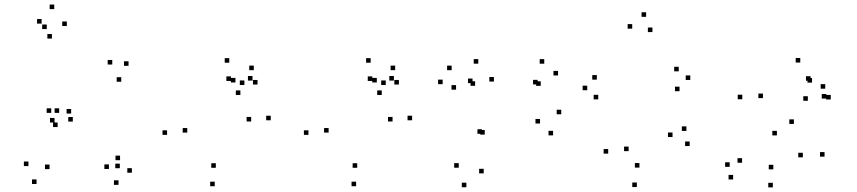

<svg xmlns="http://www.w3.org/2000/svg" viewBox="-20 -795 3760 842"><path d="M197.2 -53.3V-73.3H177.2V-53.3ZM299.3 -261.8V-281.8H279.3V-261.8ZM511.7 -436.5V-456.5H491.7V-436.5ZM543.7 -506.3V-526.3H523.7V-506.3ZM472.3 -512V-532H452.3V-512ZM239.5 -300V-320H219.5V-300ZM204.7 -300V-320H184.7V-300ZM219.2 -257.7V-277.7H199.2V-257.7ZM273 -680.8V-700.8H253V-680.8ZM217.8 -755V-775H197.8V-755ZM162.5 -691.5V-711.5H142.5V-691.5ZM207.7 -625.8V-645.8H187.7V-625.8ZM185 -667.5V-687.5H165V-667.5ZM104.7 -66.7V-86.7H84.7V-66.7ZM140.3 11.8V-8.2H120.3V11.8ZM558.3 -37.5V-57.5H538.3V-37.5ZM506.5 -92.5V-112.5H486.5V-92.5ZM457.7 -54V-74H437.7V-54ZM505.5 -57.3V-77.3H485.5V-57.3ZM292 -297V-317H272V-297ZM232.7 -237.8V-257.8H212.7V-237.8ZM499.7 15.7V-4.3H479.7V15.7Z M1167.3 -267.5V-287.5H1147.3V-267.5ZM1087.3 -441.7V-461.7H1067.3V-441.7ZM1012.5 -433.3V-453.3H992.5V-433.3ZM1034.2 -378.5V-398.5H1014.2V-378.5ZM1081.5 -262.2V-282.2H1061.5V-262.2ZM926.5 -59.2V-79.2H906.5V-59.2ZM801.2 -213.5V-233.5H781.2V-213.5ZM992.8 -440V-460H972.8V-440ZM1051.7 -422.2V-442.2H1031.7V-422.2ZM1109.3 -424.3V-444.3H1089.3V-424.3ZM1093 -487.3V-507.3H1073V-487.3ZM985.5 -520V-540H965.5V-520ZM712.7 -203.5V-223.5H692.7V-203.5ZM921.7 21.7V1.7H901.7V21.7Z M1787.3 -267.5V-287.5H1767.3V-267.5ZM1707.3 -441.7V-461.7H1687.3V-441.7ZM1632.5 -433.3V-453.3H1612.5V-433.3ZM1654.2 -378.5V-398.5H1634.2V-378.5ZM1701.5 -262.2V-282.2H1681.5V-262.2ZM1546.5 -59.2V-79.2H1526.5V-59.2ZM1421.2 -213.5V-233.5H1401.2V-213.5ZM1612.8 -440V-460H1592.8V-440ZM1671.7 -422.2V-442.2H1651.7V-422.2ZM1729.3 -424.3V-444.3H1709.3V-424.3ZM1713 -487.3V-507.3H1693V-487.3ZM1605.5 -520V-540H1585.5V-520ZM1332.7 -203.5V-223.5H1312.7V-203.5ZM1541.7 21.7V1.7H1521.7V21.7Z M2101.2 -34.7V-54.7H2081.2V-34.7ZM2337.7 -424.8V-444.8H2317.7V-424.8ZM2351.3 -418.5V-438.5H2331.3V-418.5ZM2348.3 -253.3V-273.3H2328.3V-253.3ZM2405.5 -201.3V-221.3H2385.5V-201.3ZM2441.3 -293.8V-313.8H2421.3V-293.8ZM2427.2 -464V-484H2407.2V-464ZM2366.8 -515.7V-535.7H2346.8V-515.7ZM2105.8 -204.8V-224.8H2085.8V-204.8ZM2093.8 -208.2V-228.2H2073.8V-208.2ZM2146 -437.3V-457.3H2126V-437.3ZM2077.5 -515.8V-535.8H2057.5V-515.8ZM1960.7 -487.2V-507.2H1940.7V-487.2ZM1921.2 -425.8V-445.8H1901.2V-425.8ZM1980 -401.7V-421.7H1960V-401.7ZM2052.3 -430.5V-450.5H2032.3V-430.5ZM2063.5 -418.7V-438.7H2043.5V-418.7ZM1991.8 -59.5V-79.5H1971.8V-59.5ZM2025.2 26.2V6.2H2005.2V26.2Z M3004.5 -154.5V-174.5H2984.5V-154.5ZM2990.2 -220.8V-240.8H2970.2V-220.8ZM2929.3 -194V-214H2909.3V-194ZM2784.2 -60V-80H2764.2V-60ZM2736.8 -132.2V-152.2H2716.8V-132.2ZM2841.2 -654.3V-674.3H2821.2V-654.3ZM2813.5 -721.2V-741.2H2793.5V-721.2ZM2752.5 -669.3V-689.3H2732.5V-669.3ZM2647.2 -121.3V-141.3H2627.2V-121.3ZM2772.8 25.3V5.3H2752.8V25.3ZM2960 -395V-415H2940V-395ZM3007.2 -444.3V-464.3H2987.2V-444.3ZM2956.5 -482.2V-502.2H2936.5V-482.2ZM2597.3 -445.7V-465.7H2577.3V-445.7ZM2555.2 -399.3V-419.3H2535.2V-399.3ZM2603.5 -359.2V-379.2H2583.5V-359.2Z M3596 -108V-128H3576V-108ZM3461.5 -251.5V-271.5H3441.5V-251.5ZM3325.8 -364.7V-384.7H3305.8V-364.7ZM3534.5 -440.8V-460.8H3514.5V-440.8ZM3541.2 -432.7V-452.7H3521.2V-432.7ZM3522.7 -353V-373H3502.7V-353ZM3623.2 -358.7V-378.7H3603.2V-358.7ZM3599 -406V-426H3579V-406ZM3603.7 -362.7V-382.7H3583.7V-362.7ZM3489.5 -520.7V-540.7H3469.5V-520.7ZM3235.3 -359.7V-379.7H3215.3V-359.7ZM3387 -201.2V-221.2H3367V-201.2ZM3500.8 -105V-125H3480.8V-105ZM3371.3 -52.3V-72.3H3351.3V-52.3ZM3234.3 -81.3V-101.3H3214.3V-81.3ZM3180 -63.3V-83.3H3160V-63.3ZM3195 -8V-28H3175V-8ZM3369.2 26.7V6.7H3349.2V26.7Z"/></svg>

Font: Monaspace Radon Dots Var
Style: Regular
Weight: 400
Designer: Riley Cran and the Lettermatic Team
Version: Version 1.100 (Monaspace Radon Dots)